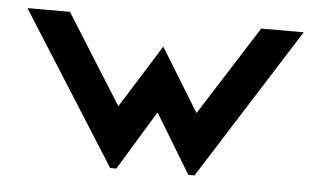

<svg xmlns="http://www.w3.org/2000/svg" viewBox="-39 -504 928 558"><g transform="rotate(5 424.5 -225.0)"><path d="M20 -446 300 -4H318L423 -177L528 -4H546L826 -446H702L536 -185L423 -369L308 -185L144 -446Z"/></g></svg>

Font: Charger EcoBold
Style: Bold
Weight: 1000
Designer: Jasper
Foundry: Cannot Into Space Fonts
Version: Version 1.1